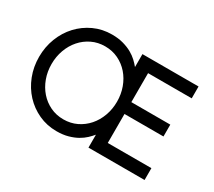

<svg xmlns="http://www.w3.org/2000/svg" viewBox="-119 -833 1187 1067"><g transform="rotate(30 475.0 -300.0)"><path d="M890 0H530V-83Q518 -68 500.5 -51.5Q483 -35 459 -21.5Q435 -8 403 1Q371 10 330 10Q268 10 215 -14.5Q162 -39 123 -81Q84 -123 62 -179.5Q40 -236 40 -300Q40 -364 62 -420.5Q84 -477 123 -519Q162 -561 215 -585.5Q268 -610 330 -610Q371 -610 403 -601Q435 -592 459 -578.5Q483 -565 500.5 -548.5Q518 -532 530 -517V-600H890V-524H610V-338H860V-262H610V-76H890ZM540 -300Q540 -348 524.5 -390.5Q509 -433 481 -465Q453 -497 414.5 -515.5Q376 -534 330 -534Q284 -534 245.5 -515.5Q207 -497 179 -465Q151 -433 135.5 -390.5Q120 -348 120 -300Q120 -252 135.5 -209.5Q151 -167 179 -135Q207 -103 245.5 -84.5Q284 -66 330 -66Q376 -66 414.5 -84.5Q453 -103 481 -135Q509 -167 524.5 -209.5Q540 -252 540 -300Z"/></g></svg>

Font: Gauge
Style: Regular
Weight: 400
Designer: Daniel Pimley
Foundry: Daniel Pimley
Version: Version 2.0